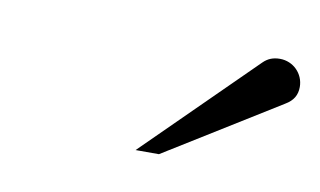

<svg xmlns="http://www.w3.org/2000/svg" viewBox="-35 -721 473 284"><g transform="rotate(10 201.5 -579.0)"><path d="M180 -494H215L386 -600C398 -607 403 -616 403 -628C403 -648 387 -664 367 -664C357 -664 349 -661 342 -654Z"/></g></svg>

Font: XITS
Style: Italic
Weight: 400
Italic angle: -16.33°
Designer: MicroPress Inc., with final additions and corrections provided by Coen Hoffman, Elsevier (retired)
Version: Version 1.302